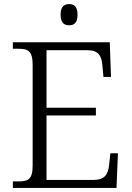

<svg xmlns="http://www.w3.org/2000/svg" viewBox="-20 -921 646 941"><path d="M319 -797C343 -797 360 -809 360 -849C360 -889 343 -901 319 -901C295 -901 277 -889 277 -849C277 -809 295 -797 319 -797ZM43 0H551L558 -170H521L515 -115C510 -66 494 -39 436 -39H208V-355H450V-393H208V-675H407C463 -675 478 -648 482 -599L487 -544H524L518 -714H43V-682H70C117 -682 140 -672 140 -603V-109C140 -41 117 -32 70 -32H43Z"/></svg>

Font: Noto Serif Light
Style: Regular
Weight: 300
Designer: Monotype Design Team
Foundry: Monotype Imaging Inc.
Version: Version 2.013